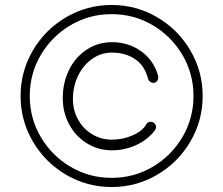

<svg xmlns="http://www.w3.org/2000/svg" viewBox="-20 -732 900 774"><path d="M63 -345Q63 -444 112.5 -528.5Q162 -613 246.5 -662.5Q331 -712 430 -712Q529 -712 613.5 -662.5Q698 -613 747.5 -528.5Q797 -444 797 -345Q797 -246 747.5 -161.5Q698 -77 613.5 -27.5Q529 22 430 22Q331 22 246.5 -27.5Q162 -77 112.5 -161.5Q63 -246 63 -345ZM760 -345Q760 -435 715.5 -510.5Q671 -586 595.5 -630.5Q520 -675 430 -675Q340 -675 264.5 -630.5Q189 -586 144.5 -510.5Q100 -435 100 -345Q100 -255 144.5 -179.5Q189 -104 264.5 -59.5Q340 -15 430 -15Q520 -15 595.5 -59.5Q671 -104 715.5 -179.5Q760 -255 760 -345ZM233 -336Q233 -399 258.5 -450.5Q284 -502 329.5 -532Q375 -562 431 -562Q497 -562 548 -526Q599 -490 617 -428Q618 -426 618 -421Q618 -411 612.5 -404.5Q607 -398 598 -398Q591 -398 584.5 -403Q578 -408 576 -417Q563 -468 524 -494Q485 -520 431 -520Q388 -520 352 -495Q316 -470 295 -427Q274 -384 274 -332Q274 -287 295 -249.5Q316 -212 352 -190.5Q388 -169 431 -169Q476 -169 516 -187Q556 -205 571 -233Q577 -241 588 -241Q597 -241 603 -234.5Q609 -228 609 -220Q609 -213 604 -206Q576 -169 529.5 -147.5Q483 -126 431 -126Q377 -126 331.5 -153.5Q286 -181 259.5 -229.5Q233 -278 233 -336Z"/></svg>

Font: Tsukimi Rounded Light
Style: Regular
Weight: 300
Designer: Takashi Funayama
Foundry: Takashi Funayama
Version: Version 1.032; ttfautohint (v1.8.3)